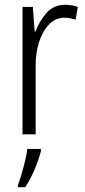

<svg xmlns="http://www.w3.org/2000/svg" viewBox="-20 -561 356 802"><path d="M252 -541Q265 -541 279 -539Q293 -537 305 -532L296 -479Q286 -482 274 -484.5Q262 -487 249 -487Q212 -487 184.5 -458.5Q157 -430 142.5 -383.5Q128 -337 129 -282V0H74V-532H117L125 -429H128Q144 -472 174 -506.5Q204 -541 252 -541ZM151 70Q142 105 124.5 147Q107 189 85 221H55V211Q62 194 70 166.5Q78 139 85 110Q92 81 94 61H151Z"/></svg>

Font: Noto Sans Sinhala Condensed Light
Style: Regular
Weight: 300
Width: 3
Designer: Jelle Bosma - Monotype Design Team
Foundry: Monotype Imaging Inc.
Version: Version 2.006; ttfautohint (v1.8.4.7-5d5b)